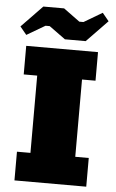

<svg xmlns="http://www.w3.org/2000/svg" viewBox="-58 -882 555 921"><g transform="rotate(5 220.0 -421.5)"><path d="M47.4 -138.2H112.3V-510.3H47.4V-647.9H393.1V-510.3H328.1V-138.2H393.1V0H47.4ZM311 -785.6 399.4 -837.9 430.7 -799.8 329.6 -695.3H229.5L151.4 -752H131.3L43 -700.2L11.7 -738.3L112.8 -842.8H212.9L291 -785.6Z"/></g></svg>

Font: Black Ops One
Style: Regular
Weight: 400
Designer: James Grieshaber
Foundry: James Grieshaber
Version: Version 1.002